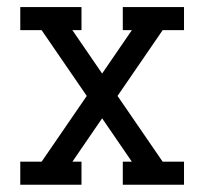

<svg xmlns="http://www.w3.org/2000/svg" viewBox="-20 -508 570 536"><path d="M36.6 -423.8V-488.3H207.5V-423.8H182.1L265.1 -302.7L348.1 -423.8H322.8V-488.3H493.7V-423.8H434.1L308.1 -240.2L434.1 -56.6H493.7V7.8H322.8V-56.6H348.1L265.1 -177.7L182.1 -56.6H207.5V7.8H36.6V-56.6H96.2L222.2 -240.2L96.2 -423.8Z"/></svg>

Font: AzarMehrMonospaced
Style: SerifBold
Weight: 1
Designer: Amin Abedi
Version: Version 1.00